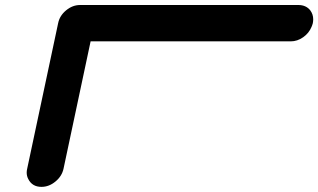

<svg xmlns="http://www.w3.org/2000/svg" viewBox="-20 -728 1240 748"><path d="M292 -708.5H1142.6Q1171.9 -708.5 1188.5 -688Q1200.2 -672.4 1200.2 -652.8Q1200.2 -645.5 1198.7 -637.7Q1196.8 -630.4 1193.8 -623.5Q1183.6 -598.6 1160.9 -582.8Q1138.2 -566.9 1112.8 -566.9H333L227.5 -70.8Q221.2 -41.5 196 -20.8Q170.9 0 141.6 0Q105 0 89.8 -31.2Q84 -42.5 84 -55.7Q84 -63 85.9 -70.8L206.5 -637.7Q212.4 -667 237.5 -687.7Q262.7 -708.5 292 -708.5Z"/></svg>

Font: Robtronika
Style: Italic
Weight: 400
Italic angle: -12°
Designer: GGBot
Version: 1.00